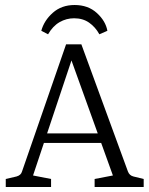

<svg xmlns="http://www.w3.org/2000/svg" viewBox="-20 -747 595 767"><path d="M140 -214H390L405 -176H128ZM491 -62Q497 -46 513 -42L554 -32V0H358V-32L431 -46L252 -543H278L112 -46L184 -32V0H3V-32L46 -42Q64 -47 68 -62L244 -570H305ZM278 -727Q332 -727 367 -695Q402 -663 409 -624L377 -610Q361 -639 336 -656.5Q311 -674 276 -674Q245 -674 218 -658.5Q191 -643 172 -610L145 -624Q156 -665 191 -696Q226 -727 278 -727Z"/></svg>

Font: Yrsa Light
Style: Regular
Weight: 300
Designer: Anna Giedrys (Yrsa+Rasa design), David Brezina (Yrsa art-direction, Rasa art-direction, design)
Foundry: Rosetta Type Foundry
Version: Version 2.004